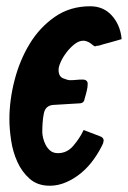

<svg xmlns="http://www.w3.org/2000/svg" viewBox="-20 -586 408 613"><path d="M247 -171 299 -151Q311 -147 311 -137Q311 -136 309 -128Q297 -102 279.5 -77.5Q262 -53 240 -34.5Q218 -16 192 -4.5Q166 7 139 7Q100 7 75 -15Q50 -37 35.5 -69Q21 -101 15.5 -138Q10 -175 10 -205Q10 -266 26.5 -330Q43 -394 75 -446.5Q107 -499 155.5 -532.5Q204 -566 268 -566Q310 -566 336.5 -537Q363 -508 368 -465V-461Q360 -459 349 -455.5Q338 -452 326 -449Q318 -447 311 -445Q304 -443 298 -441Q295 -440 292 -440Q289 -440 287 -439Q286 -439 285.5 -438.5Q285 -438 284 -438Q281 -438 275 -443Q273 -444 272.5 -445Q272 -446 270 -447Q268 -448 267 -449Q266 -450 264 -451Q260 -453 255.5 -454.5Q251 -456 246 -456Q232 -456 218 -445Q204 -434 192.5 -419Q181 -404 174 -388.5Q167 -373 167 -363Q167 -342 181.5 -336Q196 -330 204 -330Q214 -330 223.5 -331Q233 -332 243 -332Q260 -332 260 -318Q260 -308 257 -296Q255 -289 253.5 -282.5Q252 -276 250 -270Q248 -256 233 -256L150 -251Q125 -249 120 -224Q117 -209 116 -193.5Q115 -178 115 -164Q115 -157 117.5 -146Q120 -135 125.5 -124Q131 -113 140.5 -105Q150 -97 165 -97Q194 -97 214 -120.5Q234 -144 245 -167Q246 -169 246 -169L247 -170Q247 -171 247 -171Z"/></svg>

Font: Bangerz
Style: Regular
Weight: 400
Designer: vernon adams
Foundry: Vernon Adams
Version: Version 2.10;February 7, 2025;FontCreator 13.0.0.2683 64-bit